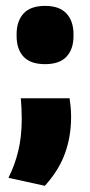

<svg xmlns="http://www.w3.org/2000/svg" viewBox="-20 -498 298 636"><path d="M210.5 -172.5Q212.5 -159 214 -143.8Q215.5 -128.5 215.5 -111Q215.5 -45.5 195 10.8Q174.5 67 128.5 117.5L8 91Q29 49.5 40.5 2Q52 -45.5 52 -104.5Q52 -122.5 51.2 -138.2Q50.5 -154 49 -172.5ZM129.5 -285.5Q81 -285.5 58 -310.2Q35 -335 35 -379V-384.5Q35 -428 58 -453.2Q81 -478.5 129.5 -478.5Q177 -478.5 200.2 -453.2Q223.5 -428 223.5 -384.5V-379Q223.5 -335 200.2 -310.2Q177 -285.5 129.5 -285.5Z"/></svg>

Font: Anek Odia Medium ExtraBold
Style: Regular
Weight: 800
Version: Version 1.003